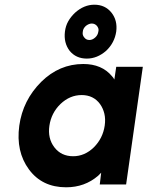

<svg xmlns="http://www.w3.org/2000/svg" viewBox="-20 -784 627 816"><path d="M381 -764Q337 -764 299 -730Q281 -713 270 -693.5Q259 -674 256 -650Q250 -602 276 -568Q303 -535 349 -535Q393 -535 431 -568Q467 -602 474 -650Q480 -697 454 -730Q427 -764 381 -764ZM370 -684Q383 -684 392 -674Q396 -669 398 -663Q400 -657 398 -650Q396 -635 385 -625Q373 -614 360 -614Q346 -614 338 -625Q329 -635 332 -650Q333 -663 345 -674Q358 -684 370 -684ZM474 -500 466 -446Q464 -450 461.5 -453.5Q459 -457 456 -460Q413 -512 334 -512Q232 -512 155 -436Q77 -358 62 -250Q47 -140 103 -64Q159 12 261 12Q340 12 397 -37Q400 -40 403.5 -43.5Q407 -47 410 -50L404 0H516L587 -500ZM327 -380Q377 -380 405 -342Q418 -324 423.5 -301Q429 -278 425 -250Q421 -223 409.5 -200Q398 -177 379 -158Q340 -120 291 -120Q240 -120 211 -158Q182 -196 190 -250Q198 -304 237 -342Q277 -380 327 -380Z"/></svg>

Font: Unageo
Style: Bold-Italic
Weight: 700
Designer: Richard Sepsi
Foundry: Richard Sepsi
Version: Version 2.000